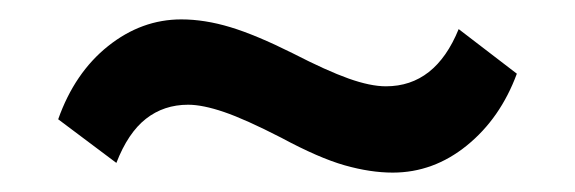

<svg xmlns="http://www.w3.org/2000/svg" viewBox="-20 -396 593 198"><path d="M385 -218Q362 -218 335.5 -225.5Q309 -233 270 -254Q233 -273 211 -280.5Q189 -288 174 -288Q149 -288 130.5 -273.5Q112 -259 100 -228L40 -273Q57 -321 91.5 -348.5Q126 -376 167 -376Q191 -376 217.5 -368Q244 -360 282 -341Q317 -323 339.5 -315Q362 -307 378 -307Q429 -307 453 -366L513 -320Q496 -274 461.5 -246Q427 -218 385 -218Z"/></svg>

Font: Rokkitt SemiBold
Style: Regular
Weight: 600
Designer: Vernon Adams
Foundry: Vernon Adams
Version: Version 3.103